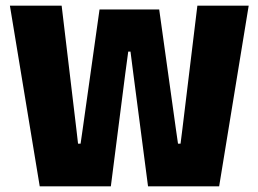

<svg xmlns="http://www.w3.org/2000/svg" viewBox="-20 -659 914 679"><path d="M120.5 0 15 -639H198L250 -203L256 -151H265L272.5 -203L332 -625.5H543L602 -203L609.5 -151H618.5L625 -202.5L678 -639H859.5L755 0H503.5L451.5 -398.5L441.5 -476.5H433.5L423 -398.5L372 0Z"/></svg>

Font: Anek Bangla ExtraBold
Style: Regular
Weight: 800
Designer: Sulekha Rajkumar (Bangla), Yesha Goshar (Latin)
Foundry: Ek Type
Version: Version 1.003